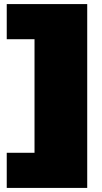

<svg xmlns="http://www.w3.org/2000/svg" viewBox="-20 -820 497 940"><path d="M13 100V-72H149V-628H13V-800H407V100Z"/></svg>

Font: Pathway Extreme 28pt Black
Style: Regular
Weight: 900
Designer: Eduardo Rodriguez Tunni
Foundry: Eduardo Rodriguez Tunni
Version: Version 1.001;gftools[0.9.26]